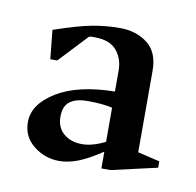

<svg xmlns="http://www.w3.org/2000/svg" viewBox="-42 -591 334 327"><g transform="rotate(10 125.0 -427.5)"><path d="M79 -307Q54 -307 34.5 -322.5Q15 -338 15 -363Q15 -394 51.5 -416.5Q88 -439 152 -440V-476Q152 -497 140 -511Q128 -525 102 -525Q100 -525 97 -525Q94 -525 92 -524L46 -475H34L29 -525Q70 -539 93.5 -543.5Q117 -548 142 -548Q170 -548 189.5 -533Q209 -518 209 -486V-345L247 -336V-325L168 -307H152V-336Q128 -320 111 -313.5Q94 -307 79 -307ZM112 -342Q130 -342 152 -353V-412Q144 -414 133 -415Q122 -416 109 -416Q89 -416 78.5 -408Q68 -400 68 -382Q68 -363 80.5 -352.5Q93 -342 112 -342Z"/></g></svg>

Font: Ancizar Serif Light
Style: Regular
Weight: 300
Designer: Cesar Puertas, Viviana Monsalve, Julian Moncada, Julian Prieto, Jose Castro, Felipe Aragon, Mariel Hernandez, Sara Alarc
Version: Version 8.100